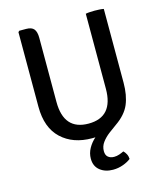

<svg xmlns="http://www.w3.org/2000/svg" viewBox="-130 -784 929 1096"><g transform="rotate(-15 334.5 -235.5)"><path d="M82 -240V-681L88.5 -687.5H129Q161.5 -687.5 175 -671Q188.5 -654.5 188.5 -619V-240Q188.5 -73 334.5 -73Q480.5 -73 480.5 -240V-683Q492.5 -685.5 506.2 -686.2Q520 -687 532.5 -687Q544.5 -687 559.8 -686.2Q575 -685.5 587 -683V-247Q587 -173 564.8 -120.2Q542.5 -67.5 481.5 -25.5Q459.5 -10 435.2 8.5Q411 27 394 50Q377 73 377 101.5Q377 125.5 390.8 136.8Q404.5 148 426 148Q441.5 148 456.8 142.8Q472 137.5 484 131.5Q493 139.5 500 152.8Q507 166 507.5 182Q490 196.5 461.2 207Q432.5 217.5 401.5 217.5Q355 217.5 324.5 193Q294 168.5 294 124Q294 92 309.8 63.5Q325.5 35 351 12.5Q342 13 332.5 13Q219.5 13 150.8 -51.5Q82 -116 82 -240Z"/></g></svg>

Font: Signika SC
Style: Regular
Weight: 400
Designer: Anna Giedryś
Foundry: Anna Giedryś
Version: Version 2.000; ttfautohint (v1.8.3) -l 8 -r 50 -G 200 -x 9 -